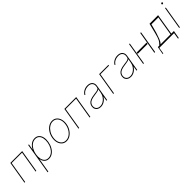

<svg xmlns="http://www.w3.org/2000/svg" viewBox="415 -2427 4366 4366"><g transform="rotate(-45 2598.5 -244.0)"><path d="M54 0 144.9 -545.5H525.6L434.7 0H411.9L498.6 -522.7H163.4L76.7 0Z M593.8 204.5 718.8 -545.5H741.5L718.8 -406.2H721.6Q754.6 -474.4 809.5 -514.2Q864.3 -554 930.4 -554Q995 -554 1036 -517Q1077.1 -480.1 1092.2 -416.2Q1107.2 -352.3 1093.8 -271.3Q1080.3 -191.1 1043.7 -127.1Q1007.1 -63.2 953.8 -25.9Q900.6 11.4 836.6 11.4Q771.7 11.4 729.2 -28.4Q686.8 -68.2 676.1 -136.4H673.3L616.5 204.5ZM696 -271.3Q683.9 -197.4 696.2 -138.7Q708.5 -79.9 743.8 -45.6Q779.1 -11.4 836.6 -11.4Q894.2 -11.4 943 -45.6Q991.8 -79.9 1025.4 -138.7Q1058.9 -197.4 1071 -271.3Q1083.1 -345.2 1071.2 -403.9Q1059.3 -462.7 1024 -497Q988.6 -531.2 930.4 -531.2Q872.9 -531.2 824 -497Q775.2 -462.7 741.7 -403.9Q708.1 -345.2 696 -271.3Z M1402 11.4Q1337.4 11.4 1292.1 -25.9Q1246.8 -63.2 1227.5 -127.8Q1208.1 -192.5 1221.6 -274.1Q1235.1 -353.7 1275 -417.1Q1315 -480.5 1371.6 -517.2Q1428.3 -554 1491.5 -554Q1556.8 -554 1602.1 -516.3Q1647.4 -478.7 1666.7 -414.1Q1686.1 -349.4 1673.3 -268.5Q1659.8 -188.9 1619.7 -125.5Q1579.5 -62.1 1522.7 -25.4Q1465.9 11.4 1402 11.4ZM1402 -11.4Q1460.9 -11.4 1513.1 -45.6Q1565.3 -79.9 1601.9 -139.4Q1638.5 -198.9 1650.6 -274.1Q1662.6 -347.3 1646 -405.5Q1629.3 -463.8 1589.5 -497.5Q1549.7 -531.2 1492.9 -531.2Q1434.7 -531.2 1382.5 -496.6Q1330.3 -462 1293.3 -402.5Q1256.4 -343 1244.3 -268.5Q1231.5 -195.3 1248.4 -137.1Q1265.3 -78.8 1305.2 -45.1Q1345.2 -11.4 1402 -11.4Z M1791.2 0 1882.1 -545.5H2262.8L2171.9 0H2149.1L2235.8 -522.7H1900.6L1813.9 0Z M2502.8 11.4Q2458.1 11.4 2423.5 -7.1Q2388.8 -25.6 2371.6 -61.1Q2354.4 -96.6 2362.2 -147.7Q2368.6 -184.7 2390.4 -215.4Q2412.3 -246.1 2460.4 -267.9Q2508.5 -289.8 2593.8 -299.7Q2632.1 -304 2666.5 -309.7Q2701 -315.3 2723.7 -326.7Q2746.4 -338.1 2750 -359.4L2755.7 -392Q2766.3 -454.9 2732.2 -493.1Q2698.2 -531.2 2627.8 -531.2Q2570.3 -531.2 2521.1 -505.3Q2471.9 -479.4 2447.4 -434.7L2427.6 -443.2Q2455.3 -494.3 2509.6 -524.1Q2563.9 -554 2627.8 -554Q2710.9 -554 2750.5 -507.6Q2790.1 -461.3 2778.4 -392L2713.1 0H2690.3L2708.8 -110.8H2706Q2671.9 -55.4 2618.3 -22Q2564.6 11.4 2502.8 11.4ZM2502.8 -11.4Q2554.7 -11.4 2602.5 -39.2Q2650.2 -67.1 2684.1 -117Q2718 -166.9 2728.7 -233L2742.9 -315.3Q2720.5 -300.4 2683.4 -292.1Q2646.3 -283.7 2599.4 -278.4Q2524.9 -269.9 2480.1 -252.5Q2435.4 -235.1 2413.4 -208.8Q2391.3 -182.5 2384.9 -147.7Q2375.4 -85.9 2408.7 -48.7Q2442.1 -11.4 2502.8 -11.4Z M3299.7 -545.5 3295.5 -522.7H3018.5L2931.8 0H2909.1L3000 -545.5Z M3470.2 11.4Q3425.4 11.4 3390.8 -7.1Q3356.2 -25.6 3339 -61.1Q3321.7 -96.6 3329.5 -147.7Q3335.9 -184.7 3357.8 -215.4Q3379.6 -246.1 3427.7 -267.9Q3475.9 -289.8 3561.1 -299.7Q3599.4 -304 3633.9 -309.7Q3668.3 -315.3 3691.1 -326.7Q3713.8 -338.1 3717.3 -359.4L3723 -392Q3733.7 -454.9 3699.6 -493.1Q3665.5 -531.2 3595.2 -531.2Q3537.6 -531.2 3488.5 -505.3Q3439.3 -479.4 3414.8 -434.7L3394.9 -443.2Q3422.6 -494.3 3476.9 -524.1Q3531.2 -554 3595.2 -554Q3678.3 -554 3717.9 -507.6Q3757.5 -461.3 3745.7 -392L3680.4 0H3657.7L3676.1 -110.8H3673.3Q3639.2 -55.4 3585.6 -22Q3532 11.4 3470.2 11.4ZM3470.2 -11.4Q3522 -11.4 3569.8 -39.2Q3617.5 -67.1 3651.5 -117Q3685.4 -166.9 3696 -233L3710.2 -315.3Q3687.9 -300.4 3650.7 -292.1Q3613.6 -283.7 3566.8 -278.4Q3492.2 -269.9 3447.4 -252.5Q3402.7 -235.1 3380.7 -208.8Q3358.7 -182.5 3352.3 -147.7Q3342.7 -85.9 3376.1 -48.7Q3409.4 -11.4 3470.2 -11.4Z M4346.6 -545.5 4255.7 0H4231.5L4322.4 -545.5ZM3985.8 -545.5 3894.9 0H3872.2L3963.1 -545.5ZM4269.9 -289.8 4264.2 -251.4H3946L3951.7 -289.8Z M4344.8 153.4 4378.9 -36.9H4427.2Q4442.5 -55.4 4455.3 -68.4Q4468 -81.3 4479.8 -96.2Q4491.5 -111.2 4503.4 -134.2Q4515.3 -157.3 4528.2 -195.1Q4541.2 -233 4556.5 -292.6L4620.4 -545.5H4896L4812.1 -36.9H4896L4861.9 153.4H4839.1L4863.3 0H4390.3L4364.7 153.4ZM4467 -36.9H4788L4864.7 -505.7H4641.7L4584.9 -292.6Q4558.6 -208.5 4532.3 -141.2Q4506 -73.9 4467 -36.9Z M5029.5 0 5120.4 -545.5H5143.1L5052.2 0ZM5150.2 -647.7Q5139.6 -647.7 5133.3 -655.2Q5127.1 -662.6 5128.9 -673.3Q5130.3 -680.8 5137.4 -687Q5144.5 -693.2 5153.1 -693.2Q5163.7 -693.2 5169.9 -685.7Q5176.1 -678.3 5174.4 -667.6Q5172.9 -659.8 5165.8 -653.8Q5158.7 -647.7 5150.2 -647.7Z"/></g></svg>

Font: Inter UI Thin
Style: Italic
Weight: 100
Italic angle: -9.39999°
Designer: Rasmus Andersson
Foundry: rsms
Version: 3.2;8d6f07862